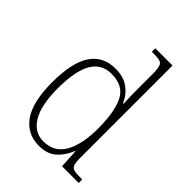

<svg xmlns="http://www.w3.org/2000/svg" viewBox="-223 -864 977 977"><g transform="rotate(45 266.0 -375.0)"><path d="M239 10Q154 10 106 -57.5Q58 -125 58 -267Q58 -409 103.5 -476.5Q149 -544 237 -544Q295 -544 332 -517.5Q369 -491 389 -446H393Q391 -471 390.5 -498Q390 -525 390 -548V-658Q390 -694 384.5 -710.5Q379 -727 364.5 -731Q350 -735 322 -735H307V-760H431V-95Q431 -63 436.5 -48Q442 -33 457.5 -29Q473 -25 503 -25H516V0H396L390 -102H388Q368 -52 333 -21Q298 10 239 10ZM241 -22Q317 -23 353.5 -87Q390 -151 390 -265Q390 -386 358.5 -448.5Q327 -511 242 -511Q169 -511 134.5 -449.5Q100 -388 100 -265Q100 -143 137.5 -82Q175 -21 241 -22Z"/></g></svg>

Font: Noto Serif Tamil SemiCondensed ExtraLight
Style: Regular
Weight: 200
Width: 4
Designer: Indian Type Foundry, Tom Grace, and the Monotype Design Team
Foundry: Monotype Imaging Inc.
Version: Version 2.004; ttfautohint (v1.8.4.7-5d5b)